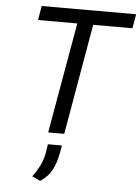

<svg xmlns="http://www.w3.org/2000/svg" viewBox="-61 -715 747 1023"><g transform="rotate(5 312.5 -203.5)"><path d="M213 0 317 -592H107L120 -668H625L612 -592H402L299 0ZM193 261 149 240Q173 208 189 175Q205 142 211 103L217 63H292L285 103Q275 157 255 195Q235 233 193 261Z"/></g></svg>

Font: Gantari
Style: Italic
Weight: 400
Italic angle: -10°
Designer: Anugrah Pasau
Foundry: Lafontype
Version: Version 1.000; ttfautohint (v1.8.3)